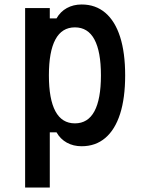

<svg xmlns="http://www.w3.org/2000/svg" viewBox="-20 -636 640 856"><path d="M92 200V-600H202V-554H232Q249 -584 278 -600Q307 -616 344 -616Q406 -616 449.5 -579Q493 -542 515.5 -471.5Q538 -401 538 -300Q538 -199 515.5 -128.5Q493 -58 449.5 -21Q406 16 344 16Q307 16 278 0Q249 -16 232 -46H202V200ZM314 -86Q372 -86 401 -140Q430 -194 430 -300Q430 -406 401 -460Q372 -514 314 -514Q256 -514 227 -460Q198 -406 198 -300Q198 -194 227 -140Q256 -86 314 -86Z"/></svg>

Font: Martian Mono Condensed
Style: Regular
Weight: 400
Width: 3
Designer: Roman Shamin
Foundry: Evil Martians
Version: Version 1.000